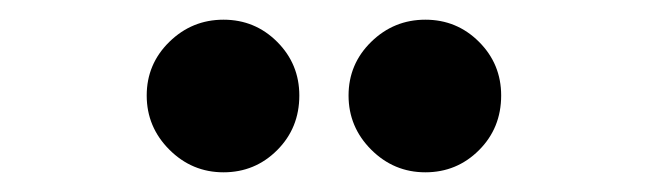

<svg xmlns="http://www.w3.org/2000/svg" viewBox="-20 -815 658 195"><path d="M129 -718Q129 -750 152 -772.5Q175 -795 207 -795Q239 -795 261.5 -772.5Q284 -750 284 -718Q284 -685 261.5 -662.5Q239 -640 207 -640Q175 -640 152 -663Q129 -686 129 -718ZM412 -795Q444 -795 466.5 -772.5Q489 -750 489 -718Q489 -685 466.5 -662.5Q444 -640 412 -640Q380 -640 357 -663Q334 -686 334 -718Q334 -750 357 -772.5Q380 -795 412 -795Z"/></svg>

Font: Eudoxus Sans ExtraBold
Style: Regular
Weight: 800
Designer: Stijn de Vries
Foundry: tokotype
Version: Version 2.005